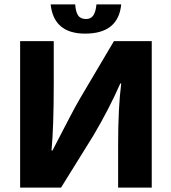

<svg xmlns="http://www.w3.org/2000/svg" viewBox="-20 -820 775 868"><path d="M369 -734Q391 -734 402 -750.5Q413 -767 416 -800H528Q515 -668 365 -668Q223 -668 209 -800H320Q322 -767 333 -750.5Q344 -734 369 -734ZM213 -140 217 -139 261 -224Q272 -245 297.5 -294Q323 -343 343 -377L495 -634H666V28H514V-164Q514 -335 528 -442L524 -443Q473 -327 402 -207L256 28H71V-634H223V-440Q223 -249 213 -140Z"/></svg>

Font: Gmarket Sans TTF Bold
Style: Regular
Weight: 700
Designer: Creative Director : Sungho Lee; Art Director : Kiwoong Choi; Project Manager : Sori Yang, Jongwook Yoon; Font Designer :
Foundry: Sandoll Inc.
Version: Version 1.000;hotconv 1.0.109;makeotfexe 2.5.65596